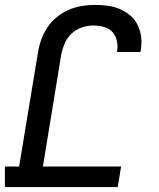

<svg xmlns="http://www.w3.org/2000/svg" viewBox="-28 -763 648 783"><path d="M-8 0V-84H50L127 -550Q131 -576 140.5 -602Q150 -628 165.5 -651.5Q181 -675 204 -693.5Q227 -712 252.5 -723Q278 -734 305 -738.5Q332 -743 359 -743Q385 -743 411.5 -739.5Q438 -736 461 -726Q484 -716 503 -700Q522 -684 533 -661.5Q544 -639 547.5 -613Q551 -587 546 -560L545 -551H449L450 -557Q453 -578 448 -599Q443 -620 429 -634Q415 -648 394 -653.5Q373 -659 352 -659Q328 -659 304 -650.5Q280 -642 262 -624Q244 -606 234.5 -582.5Q225 -559 221 -536L147 -84H466L452 0Z"/></svg>

Font: Iosevka HT Medium Extended
Style: Italic
Weight: 500
Width: 7
Italic angle: -9°
Monospace: yes
Designer: Belleve Invis
Foundry: Belleve Invis
Version: Version 32.3.0; ttfautohint (v1.8.4)